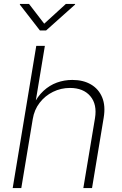

<svg xmlns="http://www.w3.org/2000/svg" viewBox="-20 -962 626 982"><path d="M147.5 -353 88.9 0H44.9L165.5 -727.5H209.5L159.2 -423.8H149.9Q171.4 -468.8 202.4 -497.3Q233.4 -525.9 271 -539.6Q308.6 -553.2 350.1 -553.2Q405.8 -553.2 445.3 -530Q484.9 -506.8 502.7 -463.6Q520.5 -420.4 510.3 -359.9L450.7 0H406.2L465.8 -357.4Q477.5 -428.2 441.9 -470.2Q406.2 -512.2 337.9 -512.2Q291.5 -512.2 251 -492.2Q210.4 -472.2 182.9 -436.5Q155.3 -400.9 147.5 -353ZM128.4 -941.9 206.1 -840.8 316.9 -941.9H364.3L363.8 -938.5L215.8 -806.2H184.1L81.5 -938.5L82 -941.9Z"/></svg>

Font: Inter ExtraLight
Style: Italic
Weight: 250
Italic angle: -9.3988°
Designer: Rasmus Andersson
Foundry: rsms
Version: Version 4.001;git-66647c0bb